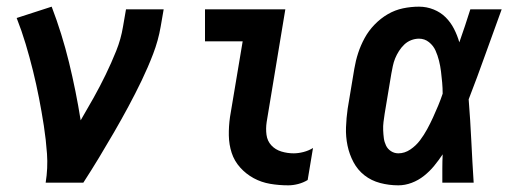

<svg xmlns="http://www.w3.org/2000/svg" viewBox="-20 -548 1540 576"><path d="M117 0Q124 -44 121 -86.5Q118 -129 111.5 -171Q105 -213 97 -254Q89 -295 79 -335.5Q69 -376 57 -416Q45 -456 30 -494L135 -528Q166 -447 187 -361Q208 -275 222 -187Q242 -221 261 -255Q280 -289 297 -324Q314 -359 328.5 -395Q343 -431 349 -468L358 -520H471L462 -468Q455 -427 439.5 -386.5Q424 -346 405 -306.5Q386 -267 365 -228Q344 -189 322 -151Q300 -113 277 -75Q254 -37 230 0Z M845 8Q817 8 790.5 3.5Q764 -1 741 -13.5Q718 -26 700.5 -45.5Q683 -65 675 -89.5Q667 -114 666.5 -141.5Q666 -169 670 -197L708 -424H595V-520H836L780 -182Q777 -162 779.5 -143.5Q782 -125 794 -112Q806 -99 824 -93.5Q842 -88 861 -88Q875 -88 890.5 -92Q906 -96 919 -104L903 -8Q890 0 874.5 4Q859 8 845 8Z M1175 8Q1147 8 1120.5 1Q1094 -6 1073.5 -22Q1053 -38 1040.5 -61.5Q1028 -85 1022.5 -111.5Q1017 -138 1018 -166Q1019 -194 1023 -222L1043 -342Q1047 -366 1054.5 -389Q1062 -412 1074 -434Q1086 -456 1104 -474.5Q1122 -493 1143.5 -505.5Q1165 -518 1189 -523Q1213 -528 1237 -528Q1260 -528 1281 -519.5Q1302 -511 1317 -496Q1332 -481 1342 -461.5Q1352 -442 1358 -421Q1367 -446 1375 -470.5Q1383 -495 1391 -520H1485Q1460 -452 1436 -384.5Q1412 -317 1386 -250Q1391 -187 1394 -124.5Q1397 -62 1401 0H1307Q1307 -21 1307 -42.5Q1307 -64 1308 -85Q1296 -67 1282.5 -50.5Q1269 -34 1252 -20.5Q1235 -7 1215 0.5Q1195 8 1175 8ZM1175 -88Q1194 -88 1211 -99.5Q1228 -111 1240 -127Q1252 -143 1261.5 -160.5Q1271 -178 1279 -195.5Q1287 -213 1294.5 -231Q1302 -249 1308 -267Q1308 -284 1306.5 -300.5Q1305 -317 1303 -333.5Q1301 -350 1297 -366Q1293 -382 1286.5 -396.5Q1280 -411 1267 -421.5Q1254 -432 1237 -432Q1225 -432 1213.5 -427.5Q1202 -423 1193 -414.5Q1184 -406 1177 -395Q1170 -384 1165.5 -373Q1161 -362 1158.5 -350Q1156 -338 1154 -327L1134 -207Q1132 -194 1130.5 -182Q1129 -170 1129.5 -157.5Q1130 -145 1131.5 -133.5Q1133 -122 1138 -111.5Q1143 -101 1153 -94.5Q1163 -88 1175 -88Z"/></svg>

Font: Iosevka Oblique
Style: Bold
Weight: 700
Italic angle: -9°
Monospace: yes
Designer: Belleve Invis
Foundry: Belleve Invis
Version: Version 32.5.0; ttfautohint (v1.8.4)